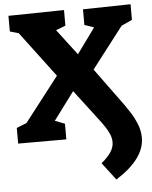

<svg xmlns="http://www.w3.org/2000/svg" viewBox="-62 -758 835 1052"><g transform="rotate(-5 356.0 -232.0)"><path d="M535 243 462 147Q496 119 514 92.5Q532 66 532 37Q532 15 522.5 -7Q513 -29 501 -47Q489 -65 481 -76L341 -260L227 -107L281 -86V0H16V-86L71 -108L260 -352L72 -602L24 -616V-702L330 -707V-621L277 -601L385 -459L486 -598L434 -616V-702L696 -707V-621L637 -594L463 -368L612 -164Q625 -146 644.5 -116Q664 -86 679 -49Q694 -12 694 27Q694 143 535 243Z"/></g></svg>

Font: Bitter ExtraBold
Style: Regular
Weight: 800
Designer: Sol Matas, and Bitter project Authors
Foundry: Sol Matas
Version: Version 2.001